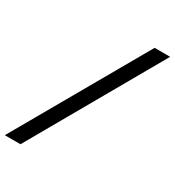

<svg xmlns="http://www.w3.org/2000/svg" viewBox="-240 -804 996 1093"><g transform="rotate(30 258.0 -257.5)"><path d="M-38 171 452 -686H554L65 171Z"/></g></svg>

Font: Chivo SemiBold
Style: Italic
Weight: 600
Italic angle: -8.05°
Designer: Hector Gatti
Foundry: Omnibus-Type
Version: Version 2.002